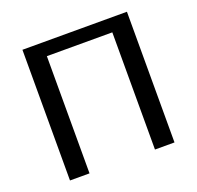

<svg xmlns="http://www.w3.org/2000/svg" viewBox="-116 -773 919 896"><g transform="rotate(-20 343.5 -324.5)"><path d="M603 0H506V-582H181V0H84V-649H603Z"/></g></svg>

Font: Play
Style: Regular
Weight: 400
Designer: Jonas Hecksher
Foundry: Jonas Hecksher, Playtypeª, e-types AS
Version: Version 1.002